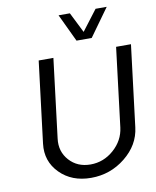

<svg xmlns="http://www.w3.org/2000/svg" viewBox="-105 -1080 953 1170"><g transform="rotate(-10 371.5 -495.0)"><path d="M420 -829 339 -1000H409L472 -874L568 -1000H637L514 -829ZM110 -246 172 -750H263L203 -261Q193 -182 243 -126.5Q293 -71 374 -71Q455 -71 518 -126.5Q581 -182 591 -261L651 -750H743L681 -246Q668 -139 575.5 -64.5Q483 10 363.5 10Q244 10 170.5 -64.5Q97 -139 110 -246Z"/></g></svg>

Font: Orkney
Style: Italic
Weight: 400
Italic angle: -7°
Designer: Samuel Oakes and Alfredo Marco Pradil
Foundry: Alfredo Marco Pradil
Version: 1.0; ttfautohint (v1.5)